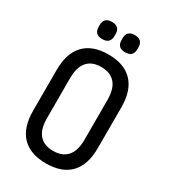

<svg xmlns="http://www.w3.org/2000/svg" viewBox="-202 -920 904 1025"><g transform="rotate(30 250.5 -407.5)"><path d="M250 8Q153 8 102 -45Q51 -98 51 -202V-453Q51 -556 102 -609.5Q153 -663 250 -663Q348 -663 399 -609.5Q450 -556 450 -453V-202Q450 -98 399 -45Q348 8 250 8ZM250 -69Q306 -69 336 -102.5Q366 -136 366 -205V-449Q366 -519 336 -552.5Q306 -586 250 -586Q194 -586 164.5 -552.5Q135 -519 135 -449V-205Q135 -136 164.5 -102.5Q194 -69 250 -69ZM179 -717Q130 -717 130 -765V-775Q130 -823 179 -823Q228 -823 228 -775V-765Q228 -717 179 -717ZM320 -717Q271 -717 271 -765V-775Q271 -823 320 -823Q369 -823 369 -775V-765Q369 -717 320 -717Z"/></g></svg>

Font: Sofia Sans Condensed Medium
Style: Regular
Weight: 500
Designer: Botio Nikoltchev, Ani Petrova
Foundry: lettersoup
Version: Version 4.101; ttfautohint (v1.8.4.7-5d5b)